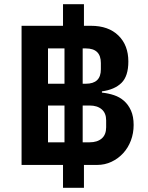

<svg xmlns="http://www.w3.org/2000/svg" viewBox="-20 -800 699 908"><path d="M377 88H278V-20H82V-678H278V-780H377V-678H410Q493 -678 540 -632Q587 -586 587 -509Q587 -440 554.5 -408Q522 -376 462 -368V-362Q492 -359 519 -350Q546 -341 566.5 -323Q587 -305 599.5 -277Q612 -249 612 -209Q612 -170 599 -135.5Q586 -101 562.5 -75.5Q539 -50 507.5 -35Q476 -20 439 -20H377ZM285 -404V-571H207V-404ZM371 -404H386Q457 -404 457 -472V-502Q457 -571 386 -571H371ZM285 -127V-301H207V-127ZM371 -127H404Q440 -127 461 -145Q482 -163 482 -198V-231Q482 -265 461 -283Q440 -301 404 -301H371Z"/></svg>

Font: IBM Plex Sans Hebrew SmBld
Style: Regular
Weight: 600
Designer: Mike Abbink, Paul van der Laan, Pieter van Rosmalen, Yanek Iontef
Foundry: Bold Monday
Version: Version 1.3